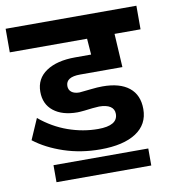

<svg xmlns="http://www.w3.org/2000/svg" viewBox="-85 -713 689 778"><g transform="rotate(-10 259.0 -324.0)"><path d="M85 -70H475V0H85ZM-10 -648H528V-551H421L429 -413H255Q196 -413 196 -376Q196 -360 207.5 -351Q219 -342 240 -342Q250 -343 260 -344L289 -347Q315 -350 336 -350Q407 -350 445 -319.5Q483 -289 483 -231Q483 -168 431 -134Q379 -100 284 -100Q204 -100 134 -123.5Q64 -147 15 -185L52 -270Q105 -226 166 -204.5Q227 -183 289 -183Q370 -183 370 -231Q370 -251 354 -261.5Q338 -272 308 -272L281 -270L247 -266Q227 -264 218 -264Q156 -264 120 -292.5Q84 -321 84 -372Q84 -426 128 -455.5Q172 -485 247 -485H313L308 -551H-10Z"/></g></svg>

Font: Madhuban Medium
Style: Regular
Weight: 500
Designer: jaikishan Patel
Foundry: MagicType
Version: Version 1.000